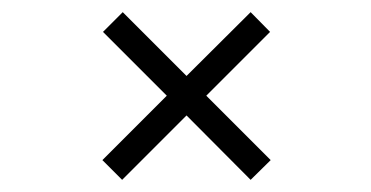

<svg xmlns="http://www.w3.org/2000/svg" viewBox="-20 -464 610 316"><path d="M148.5 -200.5 254.5 -306.5 149.5 -411.5 182 -444 287 -339 392.5 -444 424.5 -411.5 319.5 -306.5 425.5 -200.5 392.5 -168 287 -274 181 -168Z"/></svg>

Font: League Mono Narrow UltraLight
Style: Regular
Weight: 200
Width: 3
Designer: Tyler Finck
Foundry: The League of Moveable Type / Tyler Finck
Version: Version 2.210